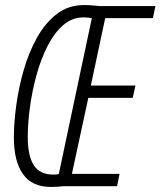

<svg xmlns="http://www.w3.org/2000/svg" viewBox="-20 -738 636 761"><path d="M182 3Q107 3 71 -48Q35 -99 35 -193Q35 -251 44.5 -321Q54 -391 74 -460.5Q94 -530 126.5 -588.5Q159 -647 205 -682.5Q251 -718 313 -718Q330 -718 347 -716.5Q364 -715 374 -714H596L586 -666H397L340 -399H517L506 -350H330L265 -49H454L444 0H230Q223 1 211 2Q199 3 182 3ZM191 -46Q204 -46 213 -48L344 -666Q338 -667 330 -668Q322 -669 310 -669Q265 -669 229.5 -637.5Q194 -606 167.5 -553.5Q141 -501 124 -438Q107 -375 98.5 -311.5Q90 -248 90 -196Q90 -120 114 -83Q138 -46 191 -46Z"/></svg>

Font: Noto Sans ExtraCondensed Light
Style: Italic
Weight: 300
Width: 2
Italic angle: -12°
Designer: Monotype Design Team
Foundry: Monotype Imaging Inc.
Version: Version 2.013; ttfautohint (v1.8.4.7-5d5b)